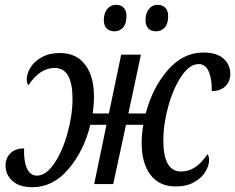

<svg xmlns="http://www.w3.org/2000/svg" viewBox="-20 -764 976 797"><path d="M568 -170Q568 -208 575 -246H503L450 0H371L422 -246H355Q328 -137 264 -62Q200 13 115 13Q60 13 31.5 -13Q3 -39 3 -77Q3 -108 23.5 -128Q44 -148 80 -148Q78 -97 91.5 -66Q105 -35 133 -35Q171 -35 205 -85Q239 -135 260 -210.5Q281 -286 281 -354Q281 -482 207 -482Q145 -482 98 -410Q91 -417 91 -435Q91 -458 106.5 -483.5Q122 -509 153.5 -526.5Q185 -544 229 -544Q297 -544 333.5 -495.5Q370 -447 370 -365Q370 -330 365 -293H432L483 -537H565L513 -293H585Q613 -400 676.5 -473Q740 -546 824 -546Q879 -546 907.5 -521Q936 -496 936 -457Q936 -426 915.5 -406Q895 -386 859 -386Q860 -436 846.5 -467Q833 -498 805 -498Q767 -498 733 -447.5Q699 -397 678.5 -322.5Q658 -248 658 -180Q658 -52 732 -52Q794 -52 841 -124Q848 -115 848 -100Q848 -77 832.5 -51Q817 -25 785.5 -7.5Q754 10 710 10Q641 10 604.5 -38.5Q568 -87 568 -170ZM411 -681Q411 -709 425 -726.5Q439 -744 462 -744Q482 -744 493.5 -732Q505 -720 505 -697Q505 -665 490.5 -649.5Q476 -634 456 -634Q435 -634 423 -646Q411 -658 411 -681ZM584 -681Q584 -709 598 -726.5Q612 -744 634 -744Q654 -744 666 -732Q678 -720 678 -697Q678 -665 663.5 -649.5Q649 -634 628 -634Q607 -634 595.5 -646Q584 -658 584 -681Z"/></svg>

Font: Noto Serif Narrow
Style: Italic
Weight: 400
Width: 4
Italic angle: -12°
Designer: Monotype Design Team
Foundry: Monotype Imaging Inc.
Version: Version 1.001